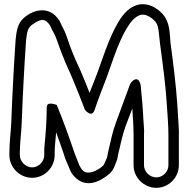

<svg xmlns="http://www.w3.org/2000/svg" viewBox="-20 -811 902 920"><path d="M192 -68C192 -37 165 -9 134 -9C103 -9 75 -37 75 -68V-81C75 -122 82 -174 84 -222C89 -355 96 -490 105 -619C110 -665 115 -679 136 -694C180 -726 199 -720 220 -689L231 -665C231 -664 232 -664 232 -664C254 -626 257 -600 280 -545C301 -490 312 -473 330 -428C351 -377 363 -348 387 -285C387 -285 420 -242 434 -286C451 -339 473 -391 494 -448C527 -539 554 -631 604 -701C620 -722 643 -741 664 -741C685 -741 710 -724 723 -709C742 -688 740 -655 747 -600C760 -502 774 -403 780 -301C783 -253 787 -210 787 -163V-19C787 12 760 39 729 39C698 39 670 12 670 -19V-164C672 -192 668 -215 667 -239C665 -291 659 -351 654 -403C654 -403 646 -454 611 -419C608 -416 605 -411 603 -407C581 -346 558 -286 536 -225C519 -179 510 -134 498 -82C495 -67 494 -60 492 -54C484 -35 478 -21 474 -17C446 8 403 28 379 8C373 3 367 -6 361 -17C350 -46 341 -65 333 -90C312 -152 281 -238 252 -308C252 -308 204 -328 204 -298C204 -235 199 -170 193 -110C192 -97 192 -89 192 -81ZM249 -177C262 -141 275 -105 285 -75C293 -44 307 -20 315 2C322 20 335 35 348 46C409 96 480 43 506 20C526 2 531 -22 537 -35C544 -51 544 -63 546 -71C559 -124 567 -166 582 -207C592 -235 603 -261 614 -291C617 -252 620 -201 620 -165V-19C620 40 670 89 729 89C788 89 837 40 837 -19V-162C838 -175 837 -190 836 -207C834 -238 832 -270 830 -305C823 -409 810 -508 797 -606C793 -653 794 -705 760 -743C742 -763 708 -791 664 -791C617 -791 583 -757 564 -731C512 -658 482 -559 448 -466C436 -433 422 -400 409 -366C399 -392 389 -418 376 -448C357 -495 347 -510 326 -563C305 -613 302 -642 276 -688L265 -712C265 -713 264 -713 263 -714C219 -783 142 -769 92 -723C63 -697 59 -658 55 -623C46 -491 39 -358 34 -224C32 -180 25 -127 25 -81V-68C25 -9 74 41 134 41C194 41 242 -9 242 -68V-81C242 -113 247 -144 249 -177Z"/></svg>

Font: Blanket
Style: BlkOutline
Weight: 900
Foundry: Cannot Into Space Fonts
Version: Version 0.9